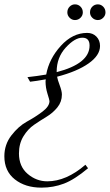

<svg xmlns="http://www.w3.org/2000/svg" viewBox="-45 -852 504 881"><path d="M93 -477 81 -498Q127 -503 167 -510Q180 -582 234 -641.5Q288 -701 355 -701Q381 -701 397.5 -684Q414 -667 414 -641Q414 -598 361.5 -561Q309 -524 217 -500Q219 -487 229 -460.5Q239 -434 239 -418Q239 -385 218.5 -359.5Q198 -334 169 -316.5Q140 -299 111.5 -279.5Q83 -260 62.5 -226.5Q42 -193 42 -148Q42 -88 82 -54Q122 -20 172 -20Q259 -20 347 -96L359 -80Q297 -28 248.5 -9.5Q200 9 145 9Q71 9 23 -29Q-25 -67 -25 -135Q-25 -189 7.5 -231Q40 -273 78.5 -294Q117 -315 149.5 -339.5Q182 -364 182 -388Q182 -393 173 -421.5Q164 -450 164 -478Q164 -484 165 -488Q121 -480 93 -477ZM215 -523V-521Q366 -560 366 -643Q366 -679 333 -679Q298 -679 256.5 -633.5Q215 -588 215 -523ZM439 -795Q439 -781 428.5 -770.5Q418 -760 404 -760Q389 -760 378.5 -770.5Q368 -781 368 -795Q368 -811 378.5 -821.5Q389 -832 404 -832Q418 -832 428.5 -821.5Q439 -811 439 -795ZM335 -795Q335 -781 324.5 -770.5Q314 -760 299 -760Q285 -760 274.5 -770.5Q264 -781 264 -795Q264 -811 274.5 -821.5Q285 -832 299 -832Q314 -832 324.5 -821.5Q335 -811 335 -795Z"/></svg>

Font: Dynalight
Style: Regular
Weight: 400
Designer: Astigmatic (AOETI)
Foundry: Astigmatic (AOETI)
Version: Version 1.000